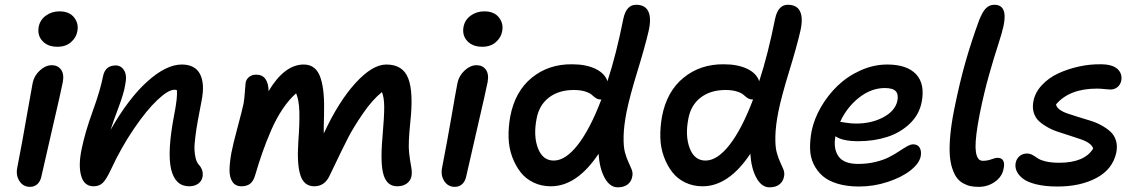

<svg xmlns="http://www.w3.org/2000/svg" viewBox="-20 -780 4821 813"><path d="M223.1 -582Q182.1 -582 159.7 -606.4Q137.2 -630.9 144 -667Q149.9 -696.3 174.6 -714.1Q199.2 -731.9 231.9 -731.9Q273.9 -731.9 294.2 -705.6Q314.5 -679.2 307.1 -646Q302.7 -621.1 280.8 -601.6Q258.8 -582 223.1 -582ZM106.9 11.2Q78.1 11.2 62.3 -13.4Q46.4 -38.1 53.2 -70.8Q74.7 -180.7 92.5 -284.4Q110.4 -388.2 118.2 -428.2Q124.5 -459.5 148.7 -481.7Q172.9 -503.9 199.2 -503.9Q224.6 -503.9 238.3 -485.4Q252 -466.8 246.1 -433.1Q238.8 -395.5 201.2 -233.6Q163.6 -71.8 155.8 -35.2Q151.9 -13.7 139.2 -1.2Q126.5 11.2 106.9 11.2Z M781.2 8.8Q722.2 8.8 704.8 -62.5Q687.5 -133.8 716.3 -287.1Q733.4 -373 728.5 -398.9Q725.6 -399.9 718.3 -399.9Q692.4 -399.9 646.5 -356.7Q600.6 -313.5 546.6 -234.1Q492.7 -154.8 450.2 -63Q430.2 -20 415 -5.6Q399.9 8.8 376.5 8.8Q335.9 8.8 323.5 -36.1Q311 -81.1 326.2 -150.9Q340.3 -220.2 372.8 -309.8Q405.3 -399.4 416.5 -458Q425.8 -502.9 470.2 -502.9Q492.7 -502.9 505.6 -481.9Q518.6 -460.9 510.3 -421.9Q505.4 -387.2 481.4 -323.7Q457.5 -260.3 448.2 -230Q524.4 -363.8 604.2 -435.3Q684.1 -506.8 749.5 -506.8Q806.2 -506.8 827.1 -466.1Q848.1 -425.3 833.5 -353Q822.8 -297.4 817.4 -267.8Q812 -238.3 807.4 -202.4Q802.7 -166.5 803.5 -147Q804.2 -127.4 808.6 -109.6Q813 -91.8 823.2 -81.1Q842.8 -58.6 837.4 -29.8Q833.5 -12.2 818.4 -1.7Q803.2 8.8 781.2 8.8Z M1002 8.8Q976.6 8.8 963.9 -10.7Q951.2 -30.3 951.9 -62Q952.6 -93.8 960 -133.8Q966.8 -169.4 985.6 -239.3Q1004.4 -309.1 1011.2 -340.8Q1015.1 -361.8 1016.8 -390.6Q1018.6 -419.4 1020 -429.2Q1022.9 -444.8 1034.9 -454.3Q1046.9 -463.9 1064.9 -463.9Q1091.3 -463.9 1104.2 -445.1Q1117.2 -426.3 1117.2 -394Q1184.6 -506.8 1266.1 -506.8Q1293 -506.8 1310.8 -492.2Q1328.6 -477.5 1337.9 -448.5Q1347.2 -419.4 1350.3 -382.1Q1353.5 -344.7 1352.1 -293Q1350.1 -232.9 1351.1 -214.8Q1413.1 -349.1 1484.9 -428Q1556.6 -506.8 1616.2 -506.8Q1686 -506.8 1708.7 -448Q1731.4 -389.2 1717.3 -262.2Q1708 -171.4 1712.2 -135Q1716.3 -98.6 1720.9 -75Q1725.6 -51.3 1722.2 -33.2Q1718.3 -14.2 1702.1 -2.7Q1686 8.8 1662.1 8.8Q1619.6 8.8 1604.7 -37.8Q1589.8 -84.5 1599.1 -193.8Q1607.4 -290 1606.9 -329.1Q1606.4 -368.2 1597.2 -390.1Q1556.2 -356.9 1516.4 -298.8Q1476.6 -240.7 1453.6 -196Q1430.7 -151.4 1384.3 -54.2Q1379.4 -43.9 1377 -39.1Q1356 8.8 1311 8.8Q1267.1 8.8 1252 -38.1Q1236.8 -85 1243.2 -180.2Q1249 -256.3 1247.6 -306.9Q1246.1 -357.4 1233.9 -384.8Q1203.6 -358.4 1176.8 -318.4Q1149.9 -278.3 1128.4 -228.8Q1106.9 -179.2 1091.6 -135.5Q1076.2 -91.8 1060.1 -37.1Q1052.7 -12.2 1038.8 -1.7Q1024.9 8.8 1002 8.8Z M2022 -582Q1981 -582 1958.5 -606.4Q1936 -630.9 1942.9 -667Q1948.7 -696.3 1973.4 -714.1Q1998 -731.9 2030.8 -731.9Q2072.8 -731.9 2093 -705.6Q2113.3 -679.2 2106 -646Q2101.6 -621.1 2079.6 -601.6Q2057.6 -582 2022 -582ZM1905.8 11.2Q1877 11.2 1861.1 -13.4Q1845.2 -38.1 1852.1 -70.8Q1873.5 -180.7 1891.4 -284.4Q1909.2 -388.2 1917 -428.2Q1923.3 -459.5 1947.5 -481.7Q1971.7 -503.9 1998 -503.9Q2023.4 -503.9 2037.1 -485.4Q2050.8 -466.8 2044.9 -433.1Q2037.6 -395.5 2000 -233.6Q1962.4 -71.8 1954.6 -35.2Q1950.7 -13.7 1938 -1.2Q1925.3 11.2 1905.8 11.2Z M2312.5 8.8Q2272.5 8.8 2239.3 -7.1Q2206.1 -22.9 2184.3 -50.8Q2162.6 -78.6 2148.7 -116.2Q2134.8 -153.8 2133.5 -197Q2132.3 -240.2 2140.6 -287.1Q2161.1 -393.6 2232.2 -451.2Q2303.2 -508.8 2402.3 -507.8Q2460.9 -507.8 2501 -488.8Q2541 -469.7 2552.2 -436Q2589.4 -549.3 2619.6 -701.2Q2632.3 -759.8 2673.3 -759.8Q2711.9 -759.8 2725.3 -731.4Q2738.8 -703.1 2726.6 -648.9Q2710.9 -581.5 2678.7 -476.8Q2646.5 -372.1 2633.3 -307.1Q2621.6 -248 2620.6 -203.6Q2619.6 -159.2 2626.2 -135Q2632.8 -110.8 2640.9 -94Q2648.9 -77.1 2654.5 -63Q2660.2 -48.8 2657.7 -35.2Q2654.8 -13.2 2638.9 0Q2623 13.2 2595.7 13.2Q2562.5 13.2 2540.5 -26.6Q2518.6 -66.4 2514.6 -128.9Q2422.9 8.8 2312.5 8.8ZM2252.4 -278.8Q2237.8 -205.1 2257.8 -152.6Q2277.8 -100.1 2324.7 -100.1Q2374.5 -100.1 2426.5 -166.5Q2478.5 -232.9 2526.4 -358.9H2522.5Q2511.7 -358.9 2502.4 -365.2Q2493.2 -371.6 2485.4 -378.9Q2477.5 -386.2 2457.8 -392.6Q2438 -398.9 2409.7 -398.9Q2346.2 -398.9 2304.7 -367.2Q2263.2 -335.4 2252.4 -278.8Z M2955.1 8.8Q2915 8.8 2881.8 -7.1Q2848.6 -22.9 2826.9 -50.8Q2805.2 -78.6 2791.3 -116.2Q2777.3 -153.8 2776.1 -197Q2774.9 -240.2 2783.2 -287.1Q2803.7 -393.6 2874.8 -451.2Q2945.8 -508.8 3044.9 -507.8Q3103.5 -507.8 3143.6 -488.8Q3183.6 -469.7 3194.8 -436Q3231.9 -549.3 3262.2 -701.2Q3274.9 -759.8 3315.9 -759.8Q3354.5 -759.8 3367.9 -731.4Q3381.3 -703.1 3369.1 -648.9Q3353.5 -581.5 3321.3 -476.8Q3289.1 -372.1 3275.9 -307.1Q3264.2 -248 3263.2 -203.6Q3262.2 -159.2 3268.8 -135Q3275.4 -110.8 3283.4 -94Q3291.5 -77.1 3297.1 -63Q3302.7 -48.8 3300.3 -35.2Q3297.4 -13.2 3281.5 0Q3265.6 13.2 3238.3 13.2Q3205.1 13.2 3183.1 -26.6Q3161.1 -66.4 3157.2 -128.9Q3065.4 8.8 2955.1 8.8ZM2895 -278.8Q2880.4 -205.1 2900.4 -152.6Q2920.4 -100.1 2967.3 -100.1Q3017.1 -100.1 3069.1 -166.5Q3121.1 -232.9 3168.9 -358.9H3165Q3154.3 -358.9 3145 -365.2Q3135.7 -371.6 3127.9 -378.9Q3120.1 -386.2 3100.3 -392.6Q3080.6 -398.9 3052.2 -398.9Q2988.8 -398.9 2947.3 -367.2Q2905.8 -335.4 2895 -278.8Z M3617.7 9.8Q3566.4 9.8 3527.1 -2Q3487.8 -13.7 3463.6 -34.7Q3439.5 -55.7 3425.3 -85Q3411.1 -114.3 3410.2 -149.2Q3409.2 -184.1 3416.5 -224.1Q3426.8 -275.4 3455.8 -325.9Q3484.9 -376.5 3526.6 -416.7Q3568.4 -457 3623.8 -481.9Q3679.2 -506.8 3736.8 -506.8Q3820.3 -506.8 3858.9 -465.8Q3897.5 -424.8 3882.8 -348.1Q3872.6 -294.9 3832.3 -256.3Q3792 -217.8 3736.1 -200Q3680.2 -182.1 3614.7 -182.1Q3546.9 -182.1 3517.6 -203.1Q3507.8 -150.9 3530.3 -118.4Q3552.7 -85.9 3613.8 -85.9Q3653.3 -85.9 3688 -94.5Q3722.7 -103 3745.8 -115.2Q3769 -127.4 3787.4 -139.6Q3805.7 -151.9 3820.8 -160.4Q3835.9 -168.9 3846.7 -168.9Q3866.2 -168.9 3874.5 -154.1Q3882.8 -139.2 3878.4 -117.2Q3872.1 -87.4 3835.2 -58.3Q3798.3 -29.3 3739.3 -9.8Q3680.2 9.8 3617.7 9.8ZM3726.6 -407.2Q3669.4 -407.2 3617.9 -366.9Q3566.4 -326.7 3537.6 -264.2Q3538.6 -264.2 3560.8 -260.5Q3583 -256.8 3604.5 -256.8Q3670.9 -256.8 3720.7 -283.7Q3770.5 -310.5 3779.8 -353Q3785.2 -380.9 3772.7 -394Q3760.3 -407.2 3726.6 -407.2Z M4124.5 11.2Q4106 11.2 4090.8 8.3Q4075.7 5.4 4059.6 -3.2Q4043.5 -11.7 4032.2 -26.4Q4021 -41 4012.5 -66.2Q4003.9 -91.3 4001.7 -125Q3999.5 -158.7 4003.9 -207.5Q4008.3 -256.3 4020.5 -316.9Q4043.9 -432.6 4068.6 -518.8Q4093.3 -605 4125.5 -692.9Q4139.6 -729.5 4154.5 -744.6Q4169.4 -759.8 4190.4 -759.8Q4248 -759.8 4229.5 -670.9Q4223.6 -642.6 4206.8 -591.3Q4189.9 -540 4168.2 -463.6Q4146.5 -387.2 4128.4 -296.9Q4119.1 -249.5 4114.7 -214.1Q4110.4 -178.7 4110.8 -157Q4111.3 -135.3 4115.7 -122.1Q4120.1 -108.9 4126.5 -104Q4132.8 -99.1 4142.6 -99.1Q4160.6 -99.1 4178.2 -105.5Q4195.8 -111.8 4203.1 -111.8Q4222.2 -111.8 4228.3 -98.9Q4234.4 -85.9 4229.5 -64.9Q4223.1 -31.7 4192.9 -10.3Q4162.6 11.2 4124.5 11.2Z M4458 9.8Q4405.8 9.8 4367.9 0.5Q4330.1 -8.8 4311 -23.9Q4292 -39.1 4284.7 -55.9Q4277.3 -72.8 4280.8 -90.8Q4284.7 -108.4 4297.4 -119.1Q4310.1 -129.9 4329.1 -129.9Q4340.8 -129.9 4352.1 -123.8Q4363.3 -117.7 4373 -110.4Q4382.8 -103 4406.7 -96.9Q4430.7 -90.8 4464.8 -90.8Q4571.8 -90.8 4608.9 -150.9Q4605.5 -163.1 4591.6 -173.1Q4577.6 -183.1 4557.4 -189.9Q4537.1 -196.8 4512.7 -204.8Q4488.3 -212.9 4464.1 -220.5Q4439.9 -228 4417.7 -240.2Q4395.5 -252.4 4379.9 -266.6Q4364.3 -280.8 4357.4 -302.7Q4350.6 -324.7 4356 -352.1Q4363.3 -389.2 4392.1 -419.9Q4420.9 -450.7 4461.7 -469.5Q4502.4 -488.3 4549.6 -498.5Q4596.7 -508.8 4643.1 -507.8Q4690.9 -507.3 4711.9 -487.8Q4732.9 -468.3 4728 -439Q4724.1 -421.4 4711.7 -411.1Q4699.2 -400.9 4680.7 -400.9Q4673.3 -400.9 4657.2 -402.8Q4641.1 -404.8 4625 -404.8Q4508.3 -404.8 4451.7 -337.9Q4453.6 -325.7 4467.3 -315.7Q4481 -305.7 4501 -299.1Q4521 -292.5 4545.7 -284.7Q4570.3 -276.9 4595.2 -269.5Q4620.1 -262.2 4642.6 -250Q4665 -237.8 4681.4 -223.1Q4697.8 -208.5 4705.1 -185.8Q4712.4 -163.1 4707 -134.8Q4691.9 -63.5 4623.5 -26.9Q4555.2 9.8 4458 9.8Z"/></svg>

Font: Shantell Sans Normal
Style: Italic
Weight: 500
Italic angle: -11.31°
Designer: Stephen Nixon, Anya Danilova, Shantell Martin
Foundry: Arrow Type
Version: Version 1.006;[559af2be0]